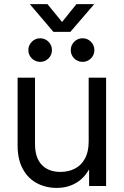

<svg xmlns="http://www.w3.org/2000/svg" viewBox="-20 -897 597 926"><path d="M253.4 9.3Q201.2 9.3 158.2 -13.4Q115.2 -36.1 90.1 -82Q64.9 -127.9 64.9 -196.3V-522.5H148.9V-202.1Q148.9 -136.2 181.4 -102.1Q213.9 -67.9 271.5 -67.9Q309.6 -67.9 340.3 -83.3Q371.1 -98.6 389.4 -131.6Q407.7 -164.6 407.7 -214.8V-522.5H491.7V0H409.7V-126.5H430.7Q405.3 -55.7 359.9 -23.2Q314.5 9.3 253.4 9.3ZM378.4 -598.6Q354.5 -598.6 337.9 -615.2Q321.3 -631.8 321.3 -655.3Q321.3 -678.7 337.9 -695.6Q354.5 -712.4 378.4 -712.4Q401.9 -712.4 418.5 -695.8Q435.1 -679.2 435.1 -655.3Q435.1 -631.8 418.5 -615.2Q401.9 -598.6 378.4 -598.6ZM173.8 -598.6Q150.4 -598.6 133.5 -615.2Q116.7 -631.8 116.7 -655.3Q116.7 -678.7 133.5 -695.6Q150.4 -712.4 173.8 -712.4Q197.3 -712.4 213.9 -695.8Q230.5 -679.2 230.5 -655.3Q230.5 -631.8 213.9 -615.2Q197.3 -598.6 173.8 -598.6ZM209 -877 279.3 -791 348.6 -877H433.1V-875.5L319.3 -743.2H237.8L125 -875.5V-877Z"/></svg>

Font: Inter 28pt
Style: Regular
Weight: 400
Designer: Rasmus Andersson
Foundry: rsms
Version: Version 4.001;git-66647c0bb